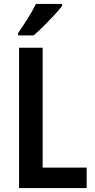

<svg xmlns="http://www.w3.org/2000/svg" viewBox="-20 -957 482 977"><path d="M77 0V-714H197V-104H421V0ZM296 -927Q282 -908 256.5 -880.5Q231 -853 202.5 -824.5Q174 -796 151 -777H72V-789Q98 -826 122 -864.5Q146 -903 163 -937H296Z"/></svg>

Font: Noto Sans Malayalam Condensed SemiBold
Style: Regular
Weight: 600
Width: 3
Designer: Jelle Bosma - Monotype Design Team
Foundry: Monotype Imaging Inc.
Version: Version 2.104; ttfautohint (v1.8.4.7-5d5b)